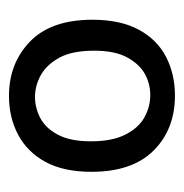

<svg xmlns="http://www.w3.org/2000/svg" viewBox="-11 -699 410 428"><g transform="rotate(-90 194.0 -485.0)"><path d="M195 -300Q120 -300 72.5 -347.5Q25 -395 25 -486Q25 -548 47 -588.5Q69 -629 107.5 -649.5Q146 -670 194 -670Q267 -670 315.5 -623Q364 -576 364 -484Q364 -422 342 -381Q320 -340 281.5 -320Q243 -300 195 -300ZM196 -355Q221 -355 243 -367Q265 -379 280 -406.5Q295 -434 295 -480Q295 -529 279.5 -557.5Q264 -586 240.5 -599Q217 -612 192 -612Q168 -612 145.5 -600.5Q123 -589 108 -561.5Q93 -534 93 -487Q93 -440 108 -410.5Q123 -381 146.5 -368Q170 -355 196 -355Z"/></g></svg>

Font: Bricolage Grotesque 36pt Light
Style: Regular
Weight: 300
Designer: Mathieu Triay
Foundry: Atelier Triay
Version: Version 1.001;gftools[0.9.33.dev8+g029e19f]